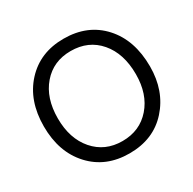

<svg xmlns="http://www.w3.org/2000/svg" viewBox="-166 -913 1116 1108"><g transform="rotate(-30 392.0 -359.0)"><path d="M744 -353Q744 -191 648 -84Q552 23 392 23Q234 23 137 -82.5Q40 -188 40 -359Q40 -530 137 -635.5Q234 -741 391 -741Q551 -741 647.5 -635Q744 -529 744 -353ZM391 -659Q275 -659 204 -576.5Q133 -494 133 -359Q133 -224 204.5 -141.5Q276 -59 392 -59Q508 -59 579.5 -141Q651 -223 651 -355Q651 -493 580 -576Q509 -659 391 -659Z"/></g></svg>

Font: ColatingCofangSans
Style: Regular
Weight: 400
Foundry: GNU
Version: Version 412.227;June 27, 2022;FontCreator 11.0.0.2412 32-bit